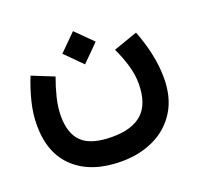

<svg xmlns="http://www.w3.org/2000/svg" viewBox="-118 -573 944 920"><g transform="rotate(-20 353.5 -113.5)"><path d="M260.3 -362.3 345.2 -446.8 430.2 -362.3 345.2 -277.3ZM503.9 -293.9 626.5 -336.9Q650.4 -276.4 664.3 -212.4Q678.2 -148.4 678.2 -87.9Q678.2 11.7 635.5 80.3Q592.8 148.9 519 184.3Q445.3 219.7 352.1 219.7Q201.2 219.7 114.7 141.6Q28.3 63.5 28.3 -81.1Q28.3 -139.2 43.2 -199.2Q58.1 -259.3 81.1 -315.9L192.4 -271Q175.3 -224.6 163.3 -176Q151.4 -127.4 151.4 -83.5Q151.4 7.3 198 50.5Q244.6 93.8 350.6 93.8Q452.6 93.8 503.7 46.4Q554.7 -1 555.2 -102.5Q555.2 -150.9 540.3 -200Q525.4 -249 503.9 -293.9Z"/></g></svg>

Font: Vazir FD-WOL
Style: Bold-FD-WOL
Weight: 700
Designer: Saber Rastikerdar
Foundry: Saber Rastikerdar
Version: Version 30.1.0